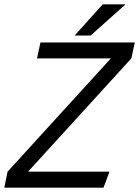

<svg xmlns="http://www.w3.org/2000/svg" viewBox="-46 -862 639 882"><path d="M463.2 -593.7H124L139.8 -667H573.2L557.3 -593.7L82.8 -73.3H457L429.5 0H-26.2L-11.3 -73.3ZM530.8 -842 370.2 -698.7H296.8L425.8 -842Z"/></svg>

Font: Epunda Sans Light
Style: Italic
Weight: 300
Italic angle: -12.0243°
Designer: Simon Atzbach
Foundry: typofactur
Version: Version 2.204